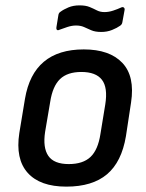

<svg xmlns="http://www.w3.org/2000/svg" viewBox="-20 -684 542 715"><path d="M227 11Q129 11 83 -40.5Q37 -92 52 -189L73 -316Q104 -500 292 -500Q388 -500 435.5 -450Q483 -400 468 -302L449 -177Q433 -81 378.5 -35Q324 11 227 11ZM236 -73Q289 -73 317 -99.5Q345 -126 354 -185L372 -295Q382 -358 359.5 -387Q337 -416 283 -416Q231 -416 203.5 -389.5Q176 -363 167 -305L148 -193Q139 -134 160 -103.5Q181 -73 236 -73ZM357 -565Q334 -565 319.5 -571.5Q305 -578 292.5 -583.5Q280 -589 263 -589Q248 -589 231 -583.5Q214 -578 201 -573Q195 -570 192 -573Q189 -576 190 -582L197 -625Q198 -636 205 -640Q217 -649 235 -656.5Q253 -664 276 -664Q299 -664 313.5 -658Q328 -652 340.5 -645.5Q353 -639 369 -639Q385 -639 401.5 -644.5Q418 -650 431 -656Q437 -659 441 -656Q445 -653 444 -647L436 -603Q435 -593 427 -588Q416 -580 397.5 -572.5Q379 -565 357 -565Z"/></svg>

Font: Sofia Sans Semi Condensed SemiBold
Style: Italic
Weight: 600
Italic angle: -9°
Version: Version 4.100